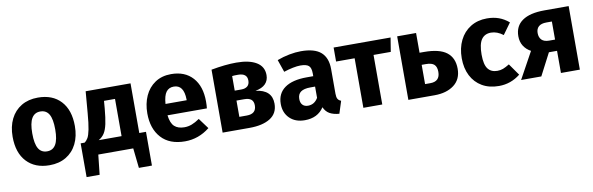

<svg xmlns="http://www.w3.org/2000/svg" viewBox="-49 -981 4883 1580"><g transform="rotate(-10 2392.5 -191.0)"><path d="M552 -265Q552 -180 520.5 -116.5Q489 -53 430.5 -18Q372 17 292 17Q171 17 101.5 -57.5Q32 -132 32 -266Q32 -351 63.5 -414.5Q95 -478 153.5 -513Q212 -548 292 -548Q414 -548 483 -473.5Q552 -399 552 -265ZM196 -266Q196 -179 219.5 -139Q243 -99 292 -99Q340 -99 364 -139.5Q388 -180 388 -265Q388 -352 364.5 -392Q341 -432 292 -432Q244 -432 220 -391.5Q196 -351 196 -266Z M1120 -116V166H1011L993 0H701L683 166H574V-116H607Q625 -129 636.5 -149.5Q648 -170 657.5 -217Q667 -264 674 -351L689 -531H1064V-116ZM916 -427H824L819 -365Q812 -285 801.5 -236.5Q791 -188 773 -160.5Q755 -133 725 -116H916Z M1647 -219H1318Q1326 -152 1356 -125Q1386 -98 1439 -98Q1471 -98 1501 -109.5Q1531 -121 1566 -145L1631 -57Q1538 17 1424 17Q1295 17 1226 -59Q1157 -135 1157 -263Q1157 -344 1186 -408.5Q1215 -473 1271 -510.5Q1327 -548 1405 -548Q1520 -548 1585 -476Q1650 -404 1650 -276Q1650 -243 1647 -219ZM1495 -321Q1493 -443 1409 -443Q1368 -443 1345.5 -413Q1323 -383 1318 -314H1495Z M2202 -161Q2202 -80 2138.5 -40Q2075 0 1965 0H1740V-526Q1859 -548 1950 -548Q2058 -548 2118 -511.5Q2178 -475 2178 -404Q2178 -359 2150 -330.5Q2122 -302 2066 -292Q2202 -276 2202 -161ZM1898 -445V-323H1954Q1986 -323 2004.5 -338.5Q2023 -354 2023 -386Q2023 -447 1947 -447Q1916 -447 1898 -445ZM2040 -175Q2040 -208 2021 -224Q2002 -240 1961 -240H1898V-104H1960Q2040 -104 2040 -175Z M2746 -89 2713 14Q2664 10 2633 -7.5Q2602 -25 2585 -63Q2533 17 2425 17Q2346 17 2299 -29Q2252 -75 2252 -149Q2252 -236 2316 -282Q2380 -328 2501 -328H2555V-351Q2555 -398 2535 -415.5Q2515 -433 2465 -433Q2439 -433 2402 -425.5Q2365 -418 2326 -405L2290 -509Q2340 -528 2392.5 -538Q2445 -548 2490 -548Q2604 -548 2657 -501Q2710 -454 2710 -360V-154Q2710 -124 2718.5 -110Q2727 -96 2746 -89ZM2555 -147V-241H2516Q2462 -241 2435.5 -222Q2409 -203 2409 -163Q2409 -131 2425.5 -113.5Q2442 -96 2471 -96Q2525 -96 2555 -147Z M3218 -414H3074V0H2916V-414H2761V-531H3237Z M3736 -182Q3736 -94 3674 -47Q3612 0 3511 0H3292V-531H3450V-366H3487Q3616 -366 3676 -319.5Q3736 -273 3736 -182ZM3575 -185Q3575 -226 3554.5 -245.5Q3534 -265 3485 -265H3450V-104H3494Q3575 -104 3575 -185Z M4226 -483 4158 -389Q4108 -427 4057 -427Q4004 -427 3977 -388Q3950 -349 3950 -262Q3950 -178 3977 -143Q4004 -108 4055 -108Q4082 -108 4104 -116.5Q4126 -125 4157 -144L4226 -46Q4147 17 4047 17Q3966 17 3907 -17.5Q3848 -52 3816 -114.5Q3784 -177 3784 -261Q3784 -345 3816 -410Q3848 -475 3907 -511.5Q3966 -548 4044 -548Q4099 -548 4143 -532Q4187 -516 4226 -483Z M4725 -531V0H4567V-185H4499L4403 0H4234L4356 -222Q4317 -243 4295.5 -277.5Q4274 -312 4274 -358Q4274 -443 4337.5 -487Q4401 -531 4522 -531ZM4567 -279V-430H4521Q4478 -430 4456.5 -411Q4435 -392 4435 -357Q4435 -320 4455.5 -299.5Q4476 -279 4518 -279Z"/></g></svg>

Font: FiraGOUPP
Style: Bold
Weight: 700
Designer: bBox Type
Foundry: bBox Type GmbH
Version: Version 1.001